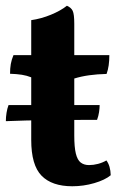

<svg xmlns="http://www.w3.org/2000/svg" viewBox="-24 -640 423 669"><path d="M227.8 9Q156.8 9 120.8 -27.8Q84.8 -64.6 84.8 -152.4V-370.6Q69.2 -376.8 52 -379.5Q34.8 -382.2 11 -383Q11 -402 13.6 -416.9Q16.2 -431.8 23 -448H84.8V-569.8Q119.8 -574.8 153.7 -588.8Q187.6 -602.8 209.2 -620Q224 -613.6 229.4 -602Q234.8 -590.4 234.8 -557.2V-448H357Q357 -428.4 354.7 -412.4Q352.4 -396.4 347.4 -382.4Q314.4 -381.6 286.5 -377.7Q258.6 -373.8 234.8 -366.4V-168Q234.8 -127.2 240.3 -104.8Q245.8 -82.4 257.3 -73.6Q268.8 -64.8 286.2 -64.8Q301.8 -64.8 317.6 -69Q333.4 -73.2 346.8 -81Q361 -61.8 361.8 -29.4Q341.8 -12.8 304.4 -1.9Q267 9 227.8 9ZM-3.6 -217.8Q-3.6 -232 -1.2 -247Q1.2 -262 5.8 -274H323.2Q323.2 -263.4 321.2 -249.6Q319.2 -235.8 314.2 -222.4Q263.2 -222.4 219.7 -222.1Q176.2 -221.8 138.2 -221.5Q100.2 -221.2 65.4 -220.1Q30.6 -219 -3.6 -217.8Z"/></svg>

Font: Vollkorn
Style: Regular
Weight: 400
Designer: Friedrich Althausen
Foundry: Friedrich Althausen
Version: Version 4.104